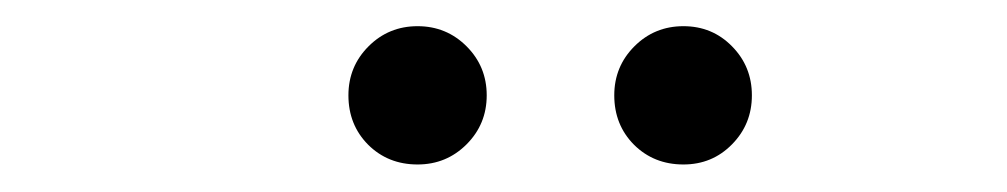

<svg xmlns="http://www.w3.org/2000/svg" viewBox="-20 -772 750 143"><path d="M291 -649.5Q269 -649.5 254.2 -664.2Q239.5 -679 239.5 -701Q239.5 -722.5 254.5 -737.5Q269.5 -752.5 291 -752.5Q312.5 -752.5 327.5 -737.5Q342.5 -722.5 342.5 -701Q342.5 -679.5 327.5 -664.5Q312.5 -649.5 291 -649.5ZM489 -649.5Q467 -649.5 452.2 -664.2Q437.5 -679 437.5 -701Q437.5 -722.5 452.5 -737.5Q467.5 -752.5 489 -752.5Q510.5 -752.5 525.2 -737.5Q540 -722.5 540 -701Q540 -679.5 525.2 -664.5Q510.5 -649.5 489 -649.5Z"/></svg>

Font: League Mono UltraLight
Style: Regular
Weight: 200
Width: 6
Designer: Tyler Finck
Foundry: The League of Moveable Type / Tyler Finck
Version: Version 2.210